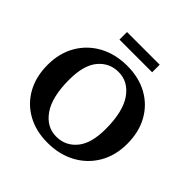

<svg xmlns="http://www.w3.org/2000/svg" viewBox="-212 -1012 1205 1205"><g transform="rotate(45 390.0 -410.0)"><path d="M396.5 -683Q499.5 -683 577.5 -639.8Q655.5 -596.5 698.8 -518.5Q742 -440.5 742 -336Q742 -232.5 696 -153.8Q650 -75 569 -31Q488 13 383 13Q279.5 13 201.8 -30.2Q124 -73.5 80.8 -151.5Q37.5 -229.5 37.5 -334Q37.5 -437.5 83.2 -516.2Q129 -595 210 -639Q291 -683 396.5 -683ZM394.5 -53Q476 -53 528.2 -115.8Q580.5 -178.5 580.5 -306Q580.5 -460.5 525.8 -538.8Q471 -617 385 -617Q303 -617 251 -554.2Q199 -491.5 199 -364Q199 -209.5 253.8 -131.2Q308.5 -53 394.5 -53ZM244.5 -764.5V-831.5H534.5V-764.5Z"/></g></svg>

Font: Newsreader Text
Style: Bold
Weight: 700
Designer: Hugues Gentile
Foundry: Production Type
Version: Version 1.001